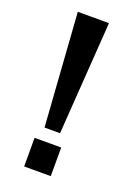

<svg xmlns="http://www.w3.org/2000/svg" viewBox="-137 -773 610 834"><g transform="rotate(20 168.0 -355.5)"><path d="M109.9 -189 73.7 -710.9H217.8L181.6 -189ZM84.5 0V-132.3H207.5V0Z"/></g></svg>

Font: Ride
Style: Bold
Weight: 700
Version: Version 3.000